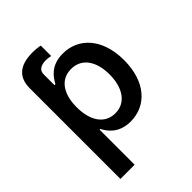

<svg xmlns="http://www.w3.org/2000/svg" viewBox="-251 -801 1123 1123"><g transform="rotate(-45 310.5 -239.5)"><path d="M68.5 -545.5V204.5H186.1V-85.6H191.8C211.6 -47.9 252.1 9.9 348.7 9.9C479.4 9.9 575.3 -93.8 575.3 -271.7C575.3 -451.3 477.3 -552.6 348.4 -552.6C249.3 -552.6 211.3 -492.9 191.8 -456.3H183.6V-545.5C183.6 -578.1 207.7 -595.2 252.8 -595.2C266.7 -594.8 282 -592.3 290.5 -590.2V-676.1C279.8 -679 256.7 -682.5 228 -682.5C123.2 -682.5 68.5 -638.1 68.5 -545.5ZM183.9 -272.7C183.9 -382.5 231.5 -454.5 319.2 -454.5C409.8 -454.5 456 -377.5 456 -272.7C456 -166.9 409.1 -87.7 319.2 -87.7C232.2 -87.7 183.9 -162.3 183.9 -272.7Z"/></g></svg>

Font: Magic Ui Pro Semi Bold
Style: Regular
Weight: 600
Designer: Stefan Endress, Andreas Faust
Version: Version 1.000;FEAKit 1.0